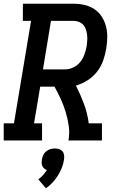

<svg xmlns="http://www.w3.org/2000/svg" viewBox="-27 -755 647 1032"><path d="M-7 0V-92H48L140 -643H96V-735H368Q398 -735 427 -728.5Q456 -722 480 -706Q504 -690 519.5 -666Q535 -642 542.5 -614Q550 -586 549.5 -555Q549 -524 544 -494Q539 -462 527.5 -429.5Q516 -397 494.5 -369.5Q473 -342 443 -323Q413 -304 381 -295Q405 -248 424 -197.5Q443 -147 450 -92H521V0H341Q348 -39 342.5 -78Q337 -117 326 -153Q315 -189 299.5 -223Q284 -257 266 -289H189L156 -92H199V0ZM204 -382H321Q344 -382 366 -392Q388 -402 403.5 -421Q419 -440 427 -463Q435 -486 439 -508Q441 -523 442 -538.5Q443 -554 441 -569Q439 -584 434.5 -597.5Q430 -611 420.5 -621.5Q411 -632 397 -637.5Q383 -643 368 -643H247ZM220 257 179 209Q193 199 204.5 186Q216 173 225 159Q217 156 210.5 150.5Q204 145 200.5 137Q197 129 197 120.5Q197 112 198 103Q200 91 205.5 79Q211 67 221 58.5Q231 50 243.5 46.5Q256 43 268 43Q280 43 291 46.5Q302 50 309 58.5Q316 67 317.5 79Q319 91 317 103Q314 125 305.5 146.5Q297 168 284.5 188Q272 208 256 225.5Q240 243 220 257Z"/></svg>

Font: Iosevka Curly Slab SmBdExObl
Style: Regular
Weight: 600
Width: 7
Italic angle: -9°
Monospace: yes
Designer: Belleve Invis
Foundry: Belleve Invis
Version: Version 11.1.0; ttfautohint (v1.8.3)